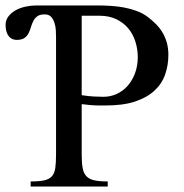

<svg xmlns="http://www.w3.org/2000/svg" viewBox="-35 -682 673 702"><path d="M580.6 -481Q580.6 -443.4 568.8 -409.7Q557.1 -376 529.8 -350.6Q502.4 -325.2 458 -310.5Q413.6 -295.9 348.1 -296.4H331.5Q324.2 -296.4 315.4 -296.6Q306.6 -296.9 294.7 -297.9Q282.7 -298.8 263.7 -301.3V-117.7Q263.7 -87.4 267.1 -68.1Q270.5 -48.8 280.8 -37.8Q291 -26.9 309.6 -22.7Q328.1 -18.6 358.9 -18.6V0H77.1V-18.6Q108.9 -18.6 127.2 -22.7Q145.5 -26.9 155 -37.8Q164.6 -48.8 167.2 -68.1Q169.9 -87.4 169.9 -117.7V-545.4Q169.9 -556.2 169.2 -570.6Q168.5 -585 164.3 -598.1Q160.2 -611.3 151.9 -620.4Q143.6 -629.4 128.9 -629.4Q110.8 -629.4 101.6 -622.6Q92.3 -615.7 86.9 -605.2Q81.5 -594.7 78.1 -582.8Q74.7 -570.8 69.3 -560.3Q64 -549.8 54.2 -543Q44.4 -536.1 25.9 -536.1Q18.1 -536.1 10.7 -539.1Q3.4 -542 -2.2 -548.6Q-7.8 -555.2 -11.2 -565.7Q-14.6 -576.2 -14.6 -590.8Q-14.6 -608.4 -4.4 -621.8Q5.9 -635.3 22 -644.3Q38.1 -653.3 58.1 -657.7Q78.1 -662.1 97.2 -662.1H317.9Q342.8 -662.1 368.7 -660.6Q394.5 -659.2 418.9 -654.5Q443.4 -649.9 465.1 -641.8Q486.8 -633.8 504.4 -620.6Q520 -608.9 533.9 -595.2Q547.9 -581.5 558.1 -564.9Q568.4 -548.3 574.5 -527.6Q580.6 -506.8 580.6 -481ZM468.8 -471.7Q468.8 -502 460 -529.8Q451.2 -557.6 433.6 -578.6Q416 -599.6 389.6 -612.1Q363.3 -624.5 328.1 -624.5H263.7V-334Q289.1 -330.1 309.1 -329.1Q329.1 -328.1 343.8 -328.1Q368.7 -328.1 391.4 -338.4Q414.1 -348.6 431.2 -367.7Q448.2 -386.7 458.3 -413.1Q468.3 -439.5 468.8 -471.7Z"/></svg>

Font: Doulos SIL Afr
Style: Regular
Weight: 400
Designer: Walt Agee, Victor Gaultney, Peter Martin, Debbi Hosken, Becca Hirsbrunner
Foundry: SIL International
Version: Version 5.000